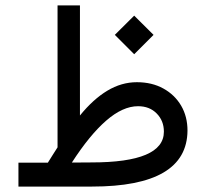

<svg xmlns="http://www.w3.org/2000/svg" viewBox="-20 -687 758 707"><path d="M402.8 -558.6 474.1 -629.4 545.4 -558.6 474.1 -487.3ZM156.2 -87.9Q165 -102.1 174.1 -116.5Q183.1 -130.9 191.9 -144.5V-667H274.4V-261.7Q323.2 -321.8 375.2 -353Q427.2 -384.3 483.9 -384.3Q539.6 -384.3 581.5 -361.1Q623.5 -337.9 647 -297.9Q670.4 -257.8 670.4 -206.1Q668.9 0 318.8 0H47.9V-87.9ZM316.9 -88.9Q583.5 -88.9 583.5 -202.1Q583.5 -242.2 557.1 -269Q530.8 -295.9 488.3 -295.9Q432.1 -295.9 371.1 -242.9Q310.1 -189.9 244.6 -88.4Z"/></svg>

Font: Vazir UI
Style: Regular-UI
Weight: 400
Designer: Saber Rastikerdar
Foundry: Saber Rastikerdar
Version: Version 30.1.0